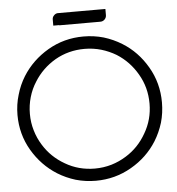

<svg xmlns="http://www.w3.org/2000/svg" viewBox="-57 -895 876 949"><g transform="rotate(-5 381.0 -421.0)"><path d="M380.9 0Q329.1 0 281.2 -13.7Q233.4 -28.3 192.4 -53.7Q116.2 -101.6 69.3 -181.6Q22.5 -261.7 22.5 -357.4Q22.5 -409.2 37.1 -457Q50.8 -504.9 76.2 -545.9Q124 -622.1 204.1 -668.9Q284.2 -715.8 380.9 -715.8Q432.6 -715.8 480.5 -702.1Q528.3 -687.5 569.3 -662.1Q645.5 -615.2 692.4 -534.2Q739.3 -454.1 739.3 -357.4Q739.3 -305.7 725.6 -257.8Q710.9 -210 685.5 -168.9Q637.7 -92.8 557.6 -46.9Q476.6 0 380.9 0ZM380.9 -654.3Q300.8 -654.3 234.4 -616.2Q168 -577.1 128.9 -513.7Q107.4 -480.5 95.7 -440.4Q84 -400.4 84 -357.4Q84 -314.5 95.7 -275.4Q107.4 -235.4 128.9 -201.2Q168 -137.7 234.4 -99.6Q300.8 -60.5 380.9 -60.5Q423.8 -60.5 463.9 -72.3Q502.9 -84 537.1 -105.5Q600.6 -144.5 638.7 -211.9Q677.7 -278.3 677.7 -357.4Q677.7 -437.5 638.7 -503.9Q600.6 -570.3 537.1 -610.4Q502.9 -630.9 463.9 -642.6Q423.8 -654.3 380.9 -654.3ZM266.6 -782.2Q265.6 -782.2 263.7 -782.2Q256.8 -782.2 247.1 -782.2Q237.3 -782.2 237.3 -782.2Q237.3 -788.1 237.3 -796.9Q237.3 -805.7 237.3 -812.5Q237.3 -824.2 245.1 -832Q252.9 -840.8 263.7 -841.8Q333 -841.8 470.7 -841.8Q476.6 -841.8 488.3 -841.8Q501 -841.8 501 -841.8Q501 -835.9 501 -827.1Q501 -818.4 501 -811.5Q501 -798.8 492.2 -790Q483.4 -781.2 470.7 -781.2Q402.3 -781.2 266.6 -781.2Q266.6 -781.2 266.6 -782.2Z"/></g></svg>

Font: Citrica
Style: Regular
Weight: 400
Designer: Mario Otalvaro
Version: Version 1.0